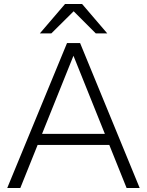

<svg xmlns="http://www.w3.org/2000/svg" viewBox="-20 -934 730 954"><path d="M609 0H674L378 -720H313L16 0H81L167 -214H523ZM178 -768H235L346 -878L456 -768H513L388 -914H303ZM189 -269 345 -657 501 -269Z"/></svg>

Font: Aspekta 250
Style: Regular
Weight: 250
Designer: Ivo Dolenc
Version: Version 2.000